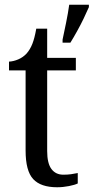

<svg xmlns="http://www.w3.org/2000/svg" viewBox="-20 -780 395 810"><path d="M221 10Q152 10 120 -24.5Q88 -59 88 -145V-483H18V-520Q37 -521 57 -529.5Q77 -538 92 -554Q107 -571 116.5 -595Q126 -619 133 -659H179V-536H300V-483H179V-143Q179 -91 197 -67Q215 -43 247 -43Q265 -43 279.5 -45Q294 -47 308 -50V-6Q296 0 271 5Q246 10 221 10ZM244 -613Q251 -646 259 -685Q267 -724 272 -760H355V-750Q346 -729 333 -702Q320 -675 305 -648Q290 -621 277 -600H244Z"/></svg>

Font: Noto Serif Hebrew SemiCondensed
Style: Regular
Weight: 400
Width: 4
Designer: Monotype Design Team
Foundry: Monotype Imaging Inc.
Version: Version 2.004; ttfautohint (v1.8.4.7-5d5b)